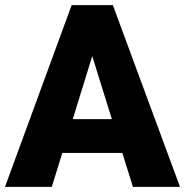

<svg xmlns="http://www.w3.org/2000/svg" viewBox="-21 -731 725 751"><path d="M457.5 -132.8H222.7L181.6 0H-1.5L259.3 -710.9H420.4L683.1 0H499ZM263.7 -265.1H416.5L339.8 -511.7Z"/></svg>

Font: Vazir Black FD
Style: Black-FD
Weight: 900
Designer: Saber Rastikerdar
Foundry: Saber Rastikerdar
Version: Version 30.0.0